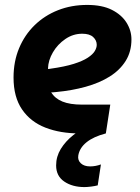

<svg xmlns="http://www.w3.org/2000/svg" viewBox="-20 -542 568 780"><path d="M323 218Q274 218 241 195.5Q208 173 208 130Q208 94 227 63Q246 32 277.5 7Q309 -18 346 -36.5Q383 -55 419 -67L410 0Q360 13 331.5 36Q303 59 298 90Q295 109 308.5 121.5Q322 134 346 134Q357 134 368 132Q379 130 390 126L377 211Q366 214 350 216Q334 218 323 218ZM303 0Q225 0 164.5 -23.5Q104 -47 69.5 -97.5Q35 -148 35 -227Q35 -292 57.5 -346Q80 -400 120.5 -439.5Q161 -479 215.5 -500.5Q270 -522 334 -522Q395 -522 434.5 -502Q474 -482 494 -450Q514 -418 514 -382Q514 -332 490.5 -294.5Q467 -257 425.5 -231Q384 -205 328 -189.5Q272 -174 207 -168Q200 -167 196 -167Q192 -167 188 -167Q203 -142 233.5 -129.5Q264 -117 313 -117H428L410 0ZM175 -262Q177 -262 179.5 -262Q182 -262 186 -263Q243 -271 279.5 -282.5Q316 -294 336.5 -307.5Q357 -321 365 -334.5Q373 -348 373 -360Q373 -378 358.5 -391.5Q344 -405 314 -405Q277 -405 245.5 -383.5Q214 -362 195 -329.5Q176 -297 175 -264Q175 -263 175 -263Q175 -263 175 -262Z"/></svg>

Font: MuseoModerno SemiBold
Style: Italic
Weight: 600
Italic angle: -9°
Designer: Pablo Cosgaya, Héctor Gatti, Marcela Romero, and the Authors of The MuseoModerno Project.
Foundry: Omnibus-Type Team
Version: Version 1.003